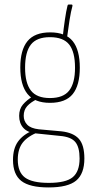

<svg xmlns="http://www.w3.org/2000/svg" viewBox="-20 -629 424 842"><path d="M193 193Q110 193 73.5 164.5Q37 136 37 72Q37 23 58.5 -7.5Q80 -38 124 -57L151 -51Q102 -32 80 -4Q58 24 58 71Q58 126 89.5 149.5Q121 173 194 173Q269 173 299 148Q329 123 329 66Q329 16 310 -6.5Q291 -29 243 -33L137 -44Q100 -48 82 -68.5Q64 -89 64 -121Q64 -151 80.5 -170.5Q97 -190 126 -208L144 -195Q115 -181 99.5 -164Q84 -147 84 -121Q84 -98 99.5 -82Q115 -66 150 -62L250 -53Q302 -47 326 -20Q350 7 350 66Q350 133 314 163Q278 193 193 193ZM199 -178Q132 -178 100.5 -217Q69 -256 69 -333Q69 -410 100.5 -448.5Q132 -487 200 -487Q268 -487 299 -448.5Q330 -410 330 -332Q330 -255 299 -216.5Q268 -178 199 -178ZM199 -199Q258 -199 283.5 -232Q309 -265 309 -332Q309 -401 283.5 -433.5Q258 -466 199 -466Q141 -466 115.5 -433.5Q90 -401 90 -332Q90 -265 115.5 -232Q141 -199 199 -199ZM274 -464 255 -467Q259 -504 264.5 -542Q270 -580 276 -604Q277 -609 281 -609H294Q298 -609 298 -604Q291 -579 285 -541Q279 -503 274 -464Z"/></svg>

Font: Sofia Sans Condensed Thin
Style: Regular
Weight: 250
Version: Version 4.100